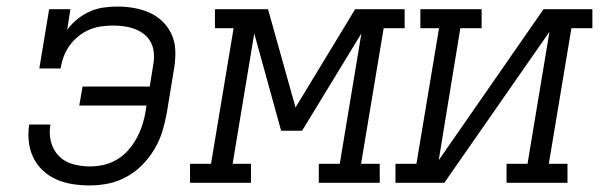

<svg xmlns="http://www.w3.org/2000/svg" viewBox="-20 -558 1840 586"><path d="M254 8Q228 8 202 4Q176 0 153 -10Q130 -20 111.5 -37Q93 -54 82 -76.5Q71 -99 68 -125Q65 -151 69 -177Q69 -177 69 -177.5Q69 -178 69 -178H134Q134 -178 134 -178Q134 -178 134 -178Q129 -151 135.5 -125.5Q142 -100 159.5 -82Q177 -64 202.5 -57Q228 -50 254 -50Q276 -50 297.5 -55Q319 -60 338.5 -72Q358 -84 373 -101.5Q388 -119 398.5 -139Q409 -159 415.5 -180Q422 -201 425 -222L427 -236H222L232 -294H437L448 -362Q451 -380 449.5 -397Q448 -414 440.5 -428.5Q433 -443 420.5 -453Q408 -463 392.5 -469Q377 -475 360 -477.5Q343 -480 326 -480Q308 -480 289.5 -477.5Q271 -475 253 -467.5Q235 -460 219.5 -447.5Q204 -435 192.5 -419Q181 -403 174.5 -385.5Q168 -368 165 -349H100L130 -530H195L185 -467Q198 -485 216 -499.5Q234 -514 254.5 -523Q275 -532 296 -535Q317 -538 338 -538Q364 -538 389.5 -533.5Q415 -529 437 -519Q459 -509 476.5 -492Q494 -475 504 -452.5Q514 -430 515 -404.5Q516 -379 512 -353L489 -213Q484 -185 475.5 -157Q467 -129 451.5 -103Q436 -77 414.5 -55Q393 -33 366.5 -18.5Q340 -4 311.5 2Q283 8 254 8Z M560 0V-58H624L693 -472H636V-530H798L882 -230L1064 -530H1215V-472H1151L1082 -58H1139V0H953V-58H1017L1083 -456L902 -159H838L756 -456L690 -58H746V0Z M1187 0V-58H1251L1320 -472H1263V-530H1450V-472H1385L1319 -69L1639 -530H1788V-472H1724L1655 -58H1712V0H1526V-58H1590L1657 -461L1336 0Z"/></svg>

Font: Iosevka Slab LtExObl
Style: Regular
Weight: 300
Width: 7
Italic angle: -9°
Monospace: yes
Designer: Belleve Invis
Foundry: Belleve Invis
Version: Version 11.1.0; ttfautohint (v1.8.3)